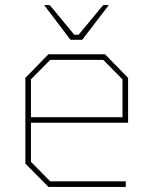

<svg xmlns="http://www.w3.org/2000/svg" viewBox="-20 -737 605 757"><path d="M258 -580 154 -717H176L273 -600H290L387 -717H409L304 -580ZM171 0 80 -92V-430L171 -523H394L485 -430V-253H102V-99L178 -22H476V0ZM102 -275H463V-424L387 -501H178L102 -424Z"/></svg>

Font: Tomorrow Thin
Style: Regular
Weight: 250
Designer: Tony de Marco, Monica Rizzolli
Foundry: Just in Type
Version: Version 2.002